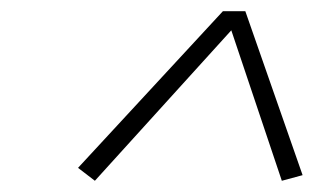

<svg xmlns="http://www.w3.org/2000/svg" viewBox="-20 -792 559 342"><path d="M149 -470 392 -738 482 -470 519 -480 417 -772H377L119 -493Z"/></svg>

Font: Mazius Display Extra italic
Style: Regular
Weight: 400
Italic angle: -17°
Designer: Alberto Casagrande & Collletttivo
Foundry: Collletttivo
Version: Version 2.000;Glyphs 3.2 (3217)